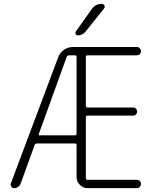

<svg xmlns="http://www.w3.org/2000/svg" viewBox="-20 -973 825 993"><path d="M181 -281Q179 -273 186 -273H367Q376 -273 376 -282V-678Q376 -687 367 -687H337Q328 -687 325 -679ZM53 0Q44 0 38.5 -8Q33 -16 36 -24L281 -677Q290 -701 311 -715.5Q332 -730 358 -730H688Q697 -730 703 -723.5Q709 -717 709 -708Q709 -699 703 -693Q697 -687 688 -687H433Q424 -687 424 -678V-426Q424 -417 433 -417H668Q677 -417 683 -411Q689 -405 689 -396Q689 -387 683 -381Q677 -375 668 -375H433Q424 -375 424 -367V-52Q424 -43 433 -43H688Q697 -43 703 -37Q709 -31 709 -22Q709 -13 703 -6.5Q697 0 688 0H433Q410 0 393 -17Q376 -34 376 -57V-223Q376 -231 367 -231H171Q162 -231 159 -223L87 -24Q83 -13 73.5 -6.5Q64 0 53 0ZM456 -928Q475 -953 506 -953Q516 -953 520 -944.5Q524 -936 518 -929L423 -810Q406 -790 383 -790Q375 -790 371.5 -796.5Q368 -803 372 -810Z"/></svg>

Font: Rounded Mplus 1c Light
Style: Regular
Weight: 300
Version: Version 1.059.20150529